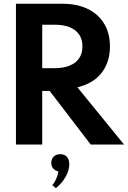

<svg xmlns="http://www.w3.org/2000/svg" viewBox="-20 -770 681 1023"><path d="M65 0V-750H315Q370.5 -750 416.4 -735Q462.3 -720 495.7 -690.9Q529.1 -661.8 547.5 -619.5Q565.9 -577.3 565.9 -522.7Q565.9 -478.6 553.6 -442.5Q541.4 -406.4 518.9 -378.6Q496.4 -350.9 464.1 -332.5Q431.8 -314.1 392.3 -305L640.9 0H463.2L244.5 -285.5H205V0ZM205 -406.8H272.3Q303.6 -406.8 330.5 -413.6Q357.3 -420.5 377 -434.5Q396.8 -448.6 408 -470.5Q419.1 -492.3 419.1 -522.7Q419.1 -553.2 408 -575Q396.8 -596.8 377 -610.9Q357.3 -625 330.5 -631.6Q303.6 -638.2 272.3 -638.2H205ZM258.6 216.4Q264.1 210.9 269.3 202.3Q274.5 193.6 279.1 183.9Q283.6 174.1 286.8 163.4Q290 152.7 290.9 143.2Q273.6 139.5 263.4 127.5Q253.2 115.5 253.2 97.7Q253.2 77.3 266.4 64.3Q279.5 51.4 301.4 51.4Q322.7 51.4 335.9 65Q349.1 78.6 349.1 105.5Q349.1 121.4 344.1 138.2Q339.1 155 329.8 171.6Q320.5 188.2 307.3 203.9Q294.1 219.5 277.7 232.7Z"/></svg>

Font: Spartan
Style: Bold
Weight: 700
Designer: Matt Bailey, Mirko Velimirovic
Foundry: Matt Bailey
Version: Version 1.005